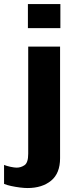

<svg xmlns="http://www.w3.org/2000/svg" viewBox="-73 -740 381 946"><path d="M62.5 186.5Q47 186.5 25 183.8Q3 181 -18 176.5Q-39 172 -53 166V72.5Q-41.5 77.5 -21.8 81.8Q-2 86 9 86Q30 86 48 73.8Q66 61.5 66 17.5V-510.5H223V39.5Q223 114 178.8 150.2Q134.5 186.5 62.5 186.5ZM64.5 -601.5V-720H224.5V-601.5Z"/></svg>

Font: Chivo Medium
Style: Regular
Weight: 500
Designer: Hector Gatti
Foundry: Omnibus-Type
Version: Version 2.002